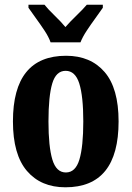

<svg xmlns="http://www.w3.org/2000/svg" viewBox="-20 -786 559 816"><path d="M258 10Q154 10 94.5 -59.5Q35 -129 35 -270Q35 -549 261 -549Q365 -549 424.5 -480Q484 -411 484 -270Q484 10 258 10ZM260 -53Q301 -53 317.5 -108Q334 -163 334 -270Q334 -377 317 -431Q300 -485 259 -485Q218 -485 202 -431Q186 -377 186 -270Q186 -163 202.5 -108Q219 -53 260 -53ZM195 -606Q187 -629 169.5 -655.5Q152 -682 133 -708Q114 -734 101 -753V-766H169Q184 -747 212 -720Q240 -693 258 -671Q277 -693 305 -720Q333 -747 349 -766H417V-753Q404 -734 385 -708Q366 -682 348.5 -655.5Q331 -629 322 -606Z"/></svg>

Font: Noto Serif ExtraCondensed ExtraBold
Style: Regular
Weight: 800
Width: 2
Designer: Monotype Design Team
Foundry: Monotype Imaging Inc.
Version: Version 2.013; ttfautohint (v1.8.4.7-5d5b)